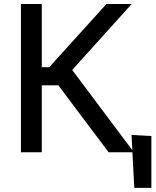

<svg xmlns="http://www.w3.org/2000/svg" viewBox="-20 -747 763 942"><path d="M625.4 -84.9 629.3 -9.9 334.2 -403.8 626.1 -727.3H502.1L221.6 -417.3H185V-727.3H82.7V0H185V-328.5H266.3L512.8 0H629.6L638.8 174.7H722.7V-79.5Z"/></svg>

Font: Inter 465
Style: Regular
Weight: 400
Designer: Rasmus Andersson
Foundry: rsms
Version: Version 3.019;Glyphs 3.1.2 (3151)